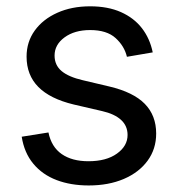

<svg xmlns="http://www.w3.org/2000/svg" viewBox="-20 -564 550 596"><path d="M255.4 11.7Q199.7 11.7 155.5 -5.1Q111.3 -22 83.3 -55.9Q55.2 -89.8 47.4 -139.6L130.4 -152.8Q139.6 -107.9 171.6 -85.7Q203.6 -63.5 254.4 -63.5Q310.1 -63.5 343 -87.2Q376 -110.8 376 -145Q376 -173.3 355.7 -191.9Q335.4 -210.4 296.9 -219.2L208.5 -239.7Q135.3 -257.3 98.9 -294.2Q62.5 -331.1 62.5 -388.2Q62.5 -434.1 87.9 -469.2Q113.3 -504.4 158 -524.4Q202.6 -544.4 259.8 -544.4Q314.9 -544.4 355.5 -526.4Q396 -508.3 420.7 -476.3Q445.3 -444.3 454.1 -401.4L374 -387.7Q366.2 -420.9 338.9 -445.8Q311.5 -470.7 259.8 -470.7Q211.4 -470.7 180.4 -448Q149.4 -425.3 149.4 -391.6Q149.4 -361.8 171.1 -343.5Q192.9 -325.2 237.3 -314.9L319.8 -295.4Q394 -277.8 429.4 -241.7Q464.8 -205.6 464.8 -149.4Q464.8 -101.6 438.2 -65.2Q411.6 -28.8 364.3 -8.5Q316.9 11.7 255.4 11.7Z"/></svg>

Font: Inter 20pt
Style: Regular
Weight: 400
Version: Version 4.001;git-66647c0bb